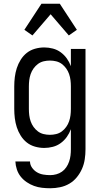

<svg xmlns="http://www.w3.org/2000/svg" viewBox="-20 -781 540 1024"><path d="M248 223Q226 223 204 220.5Q182 218 161.5 210.5Q141 203 122.5 190.5Q104 178 90.5 161Q77 144 70 123Q63 102 62 80H140Q140 98 151 113.5Q162 129 177.5 138Q193 147 211 150Q229 153 248 153Q264 153 280.5 148.5Q297 144 310.5 134.5Q324 125 333.5 111Q343 97 348.5 81Q354 65 356 48.5Q358 32 358 15V-92Q350 -70 336.5 -51Q323 -32 304 -18Q285 -4 262 2Q239 8 216 8Q191 8 166.5 1Q142 -6 123 -21Q104 -36 90.5 -57.5Q77 -79 69.5 -102.5Q62 -126 59 -150.5Q56 -175 56 -200V-320Q56 -345 59 -369.5Q62 -394 69.5 -417.5Q77 -441 90.5 -462.5Q104 -484 123 -499Q142 -514 166.5 -521Q191 -528 216 -528Q239 -528 262 -522Q285 -516 304 -502Q323 -488 336.5 -469Q350 -450 358 -428V-520H436V15Q436 42 432 68.5Q428 95 417.5 119Q407 143 390 164Q373 185 350 198.5Q327 212 300.5 217.5Q274 223 248 223ZM246 -62Q263 -62 279.5 -66Q296 -70 309.5 -80Q323 -90 333 -104Q343 -118 348.5 -134Q354 -150 356 -166.5Q358 -183 358 -200V-320Q358 -337 356 -353.5Q354 -370 348.5 -386Q343 -402 333 -416Q323 -430 309.5 -440Q296 -450 279.5 -454Q263 -458 246 -458Q229 -458 212.5 -454Q196 -450 182.5 -440Q169 -430 159 -416Q149 -402 143.5 -386Q138 -370 136 -353.5Q134 -337 134 -320V-200Q134 -183 136 -166.5Q138 -150 143.5 -134Q149 -118 159 -104Q169 -90 182.5 -80Q196 -70 212.5 -66Q229 -62 246 -62ZM153 -592 110 -622 201 -761H299L390 -622L347 -592L250 -705Z"/></svg>

Font: Iosevka MaddieWtf
Style: Regular
Weight: 400
Monospace: yes
Designer: Belleve Invis
Foundry: Belleve Invis
Version: Version 31.3.0; ttfautohint (v1.8.3)